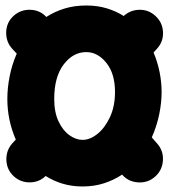

<svg xmlns="http://www.w3.org/2000/svg" viewBox="-20 -592 606 688"><path d="M535.2 41.5Q509.3 64 474.4 61.5Q439.5 59.1 417.5 33.7Q388.2 53.2 352.8 64.7Q317.4 76.2 275.9 76.2Q237.3 76.2 204.3 66.2Q171.4 56.2 143.6 38.6Q120.6 61 87.4 61.5Q54.2 62 29.8 40Q4.4 17.1 2.9 -17.8Q1.5 -52.7 23.9 -78.1L36.6 -91.8Q6.3 -161.6 6.3 -237.3Q6.3 -276.9 14.6 -318.8Q22.9 -360.8 40 -399.9L23.9 -417Q1 -442.4 2.2 -477.3Q3.4 -512.2 28.8 -535.2Q54.2 -558.1 88.9 -556.9Q123.5 -555.7 146 -531.2Q175.3 -550.3 210.9 -561.3Q246.6 -572.3 289.1 -572.3Q328.6 -572.3 362.1 -562.3Q395.5 -552.2 423.3 -534.7Q446.8 -556.2 479.2 -556.9Q511.7 -557.6 535.6 -536.1Q561.5 -513.7 564 -479Q566.4 -444.3 543.5 -418.5L530.3 -403.8Q544.9 -369.1 552 -333Q559.1 -296.9 559.1 -262.7Q559.1 -223.1 550.3 -181.2Q541.5 -139.2 523.9 -99.6L543.9 -76.7Q566.4 -50.8 563.7 -15.9Q561 19 535.2 41.5ZM289.1 -405.3Q241.7 -405.3 208 -360.8Q174.3 -316.4 174.3 -237.3Q174.3 -189.9 189.7 -157.2Q205.1 -124.5 228.5 -107.7Q252 -90.8 275.9 -90.8Q302.7 -90.8 329.6 -112.5Q356.4 -134.3 374.3 -172.9Q392.1 -211.4 392.1 -262.7Q392.1 -328.1 361.1 -366.7Q330.1 -405.3 289.1 -405.3Z"/></svg>

Font: Mikhak-DS1-FD Black
Style: Regular
Weight: 900
Designer: Amin Abedi
Version: Version 3.2